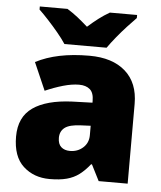

<svg xmlns="http://www.w3.org/2000/svg" viewBox="-54 -813 732 871"><g transform="rotate(5 311.5 -378.0)"><path d="M336 -563Q441 -563 500 -511Q559 -459 559 -363V0H427L390 -73H386Q363 -44 338.5 -25.5Q314 -7 282 1.5Q250 10 204 10Q132 10 84 -34Q36 -78 36 -169Q36 -258 97.5 -301Q159 -344 276 -349L368 -352V-360Q368 -397 350 -412.5Q332 -428 301 -428Q268 -428 228 -416.5Q188 -405 147 -387L92 -513Q140 -538 200.5 -550.5Q261 -563 336 -563ZM325 -245Q273 -243 251.5 -226.5Q230 -210 230 -180Q230 -152 245 -138.5Q260 -125 285 -125Q320 -125 344.5 -147Q369 -169 369 -204V-247ZM218 -606Q203 -629 180.5 -656Q158 -683 134.5 -708.5Q111 -734 92 -752V-766H218Q244 -750 265.5 -733Q287 -716 313 -693Q339 -716 362 -733.5Q385 -751 411 -766H535V-752Q518 -735 494.5 -709.5Q471 -684 448.5 -656.5Q426 -629 410 -606Z"/></g></svg>

Font: Noto Sans Cham Black
Style: Regular
Weight: 900
Version: Version 2.002